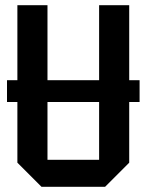

<svg xmlns="http://www.w3.org/2000/svg" viewBox="-20 -720 565 740"><path d="M7 -327V-411H518V-327ZM47 -93V-700H163V-104H362V-700H478V-93L385 0H140Z"/></svg>

Font: Tektur SemiCondensed Medium
Style: Regular
Weight: 500
Width: 4
Designer: Adam Jagosz
Foundry: Adam Jagosz
Version: Version 1.005;gftools[0.9.30]